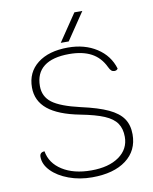

<svg xmlns="http://www.w3.org/2000/svg" viewBox="-97 -965 835 1047"><g transform="rotate(-10 321.0 -441.5)"><path d="M69 -149Q69 -174 96 -175Q107 -108 170 -68Q233 -28 330 -28Q427 -28 484 -68.5Q541 -109 541 -177Q541 -222 520.5 -252Q500 -282 453 -302Q406 -322 323 -338Q204 -361 146.5 -408Q89 -455 89 -529Q89 -613 151 -661.5Q213 -710 320 -710Q412 -710 478.5 -667Q545 -624 567 -550Q561 -540 548 -540Q538 -540 531 -546Q524 -552 517 -567Q491 -622 442.5 -648Q394 -674 320 -674Q228 -674 180.5 -637.5Q133 -601 133 -529Q133 -471 178 -437Q223 -403 332 -378Q427 -357 481.5 -331.5Q536 -306 560.5 -270.5Q585 -235 585 -183Q585 -93 516.5 -41.5Q448 10 328 10Q259 10 199.5 -12Q140 -34 104.5 -70.5Q69 -107 69 -149ZM388 -893H432L330 -742H286Z"/></g></svg>

Font: Krub ExtraLight
Style: Regular
Weight: 275
Designer: Ekaluck Peanpanawate
Foundry: Cadson Demak Co.,Ltd.
Version: Version 1.000; ttfautohint (v1.6)